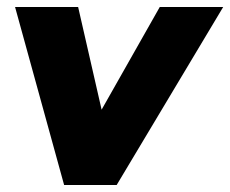

<svg xmlns="http://www.w3.org/2000/svg" viewBox="-20 -528 657 548"><path d="M163 0 23 -508H203L270 -215L436 -508H617L313 0Z"/></svg>

Font: Mulish Black
Style: Italic
Weight: 900
Italic angle: -9°
Designer: Vernon Adams
Foundry: Vernon Adams
Version: Version 3.603; ttfautohint (v1.8.3)